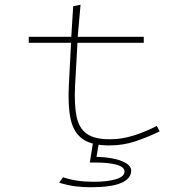

<svg xmlns="http://www.w3.org/2000/svg" viewBox="-20 -603 790 808"><path d="M101 -423V-448H280L288 -577L319 -583L307 -448H585V-423H306L296 -244Q292 -164 302 -113.5Q312 -63 346 -39.5Q380 -16 445 -17Q491 -17 540 -32Q589 -47 640 -73L652 -50Q600 -25 549 -8Q498 9 440 9Q365 9 327 -18.5Q289 -46 277 -103Q265 -160 270 -248L279 -423ZM361 185Q328 185 297 181Q266 177 229 166L245 143Q276 153 306.5 157.5Q337 162 374 162Q433 162 468.5 151Q504 140 504 119Q504 100 471.5 90.5Q439 81 383 81H358L371 0H396L386 57Q454 59 493 75Q532 91 532 115Q532 149 490 167Q448 185 361 185Z"/></svg>

Font: Inconsolata ExtraExpanded ExtraLight
Style: Regular
Weight: 200
Width: 8
Monospace: yes
Designer: Raph Levien, Cyreal, Brenton Simpson
Foundry: Raph Levien, Cyreal, Google
Version: Version 3.100; ttfautohint (v1.8.4.7-5d5b)